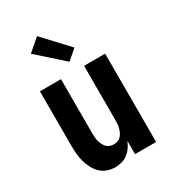

<svg xmlns="http://www.w3.org/2000/svg" viewBox="-189 -871 877 979"><g transform="rotate(-30 250.0 -381.5)"><path d="M198 8Q175 8 152 0Q129 -8 112.5 -24.5Q96 -41 85 -62.5Q74 -84 68 -106.5Q62 -129 60 -152.5Q58 -176 58 -200V-520H182V-200Q182 -188 183 -176.5Q184 -165 187 -154Q190 -143 195 -132.5Q200 -122 208 -113.5Q216 -105 227 -101Q238 -97 250 -97Q262 -97 273 -101Q284 -105 292 -113.5Q300 -122 305 -132.5Q310 -143 313 -154Q316 -165 317 -176.5Q318 -188 318 -200V-520H442V0H318V-78Q311 -60 299.5 -43.5Q288 -27 272.5 -15Q257 -3 237.5 2.5Q218 8 198 8ZM264 -575 114 -709 186 -771 322 -625Z"/></g></svg>

Font: Iosevka SS04 Extrabold
Style: Regular
Weight: 800
Monospace: yes
Designer: Belleve Invis
Foundry: Belleve Invis
Version: Version 19.0.0; ttfautohint (v1.8.4)